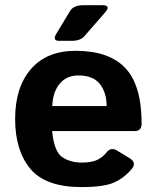

<svg xmlns="http://www.w3.org/2000/svg" viewBox="-20 -721 613 750"><path d="M210.9 -561.5Q183.1 -561.5 200.7 -590.3L253.4 -677.7Q267.1 -700.7 305.2 -700.7H379.4Q415.5 -700.7 390.1 -671.9L309.6 -579.6Q293.9 -561.5 260.3 -561.5ZM39.1 -256.3Q39.1 -379.9 100.8 -451.2Q162.6 -522.5 275.4 -522.5Q406.2 -522.5 469.7 -455.1Q533.2 -387.7 533.2 -238.3Q533.2 -209 505.9 -209H183.6Q191.4 -127.9 223.6 -106.9Q255.9 -85.9 298.3 -85.9Q338.9 -85.9 360.4 -96.7Q381.8 -107.4 396.5 -126Q413.1 -147.5 437.5 -132.8L486.3 -103Q515.1 -85.4 494.6 -61Q464.8 -25.4 424.8 -7.8Q384.8 9.8 298.3 9.8Q158.2 9.8 98.6 -61.5Q39.1 -132.8 39.1 -256.3ZM184.1 -306.6H396.5Q396.5 -359.4 370.1 -392.8Q343.8 -426.3 286.1 -426.3Q240.2 -426.3 213.4 -394.3Q186.5 -362.3 184.1 -306.6Z"/></svg>

Font: Istok Web
Style: Bold
Weight: 700
Designer: Andrey V. Panov
Foundry: Andrey V. Panov
Version: Version 1.0.2g